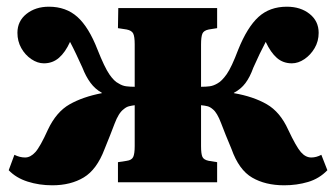

<svg xmlns="http://www.w3.org/2000/svg" viewBox="-20 -544 1003 573"><path d="M136 9Q97 9 62.5 -2Q28 -13 6 -36L23 -82Q31 -78 39 -76Q47 -74 55 -74Q71 -74 85.5 -90Q100 -106 123 -157Q148 -210 187.5 -232.5Q227 -255 284 -266V-267Q264 -278 250 -297Q236 -316 226 -342Q216 -364 207 -383Q198 -402 189 -419Q175 -388 156 -371.5Q137 -355 111 -355Q92 -355 73.5 -367.5Q55 -380 43.5 -400.5Q32 -421 32 -446Q32 -481 59 -502.5Q86 -524 126 -524Q177 -524 211 -493.5Q245 -463 271 -396Q292 -343 306.5 -322Q321 -301 334 -295Q345 -288 356.5 -286.5Q368 -285 382 -285V-412Q382 -435 377.5 -444Q373 -453 358 -456L332 -460L333 -520H628V-460L603 -456Q588 -453 584 -443.5Q580 -434 580 -411V-285Q595 -285 606 -286.5Q617 -288 629 -295Q642 -302 656.5 -322.5Q671 -343 691 -396Q718 -463 751.5 -493.5Q785 -524 836 -524Q877 -524 904 -502.5Q931 -481 931 -446Q931 -421 919 -400.5Q907 -380 888.5 -367.5Q870 -355 851 -355Q825 -355 806.5 -371Q788 -387 773 -419Q755 -385 736 -342Q726 -314 712.5 -296Q699 -278 678 -267V-266Q736 -256 776 -233Q816 -210 840 -157Q864 -106 878 -90Q892 -74 909 -74Q924 -74 939 -82L957 -36Q933 -11 899.5 -1Q866 9 828 9Q772 9 732.5 -14Q693 -37 671 -99Q652 -144 640 -176Q628 -208 615 -218Q607 -225 599 -227Q591 -229 580 -230V-108Q580 -85 584 -76Q588 -67 603 -64L628 -60V0H332V-60L358 -64Q373 -66 377.5 -75.5Q382 -85 382 -108V-230Q374 -229 365.5 -227Q357 -225 349 -218Q334 -207 322 -175Q310 -143 292 -99Q269 -38 230 -14.5Q191 9 136 9Z"/></svg>

Font: Literata 36pt ExtraBold
Style: Regular
Weight: 800
Designer: Latin by Veronika Burian and Jose Scaglione. Greek by Irene Vlachou. Cyrillic by Vera Evstafieva.
Foundry: TypeTogether
Version: Version 3.002